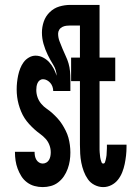

<svg xmlns="http://www.w3.org/2000/svg" viewBox="-20 -755 540 783"><path d="M154 8Q137 8 120.5 3.5Q104 -1 90 -11.5Q76 -22 67 -36.5Q58 -51 52 -67Q46 -83 43.5 -100Q41 -117 41 -134V-136H121Q121 -127 122.5 -119Q124 -111 128 -104Q132 -97 139 -92.5Q146 -88 154 -88Q162 -88 169 -92Q176 -96 180 -103Q184 -110 185.5 -118Q187 -126 187 -134Q187 -149 181.5 -163.5Q176 -178 166 -189Q156 -200 143.5 -209Q131 -218 120 -228Q109 -238 98.5 -249.5Q88 -261 80 -273.5Q72 -286 66 -300.5Q60 -315 56 -329.5Q52 -344 50 -359.5Q48 -375 48 -390Q48 -405 49.5 -419Q51 -433 54 -447.5Q57 -462 62.5 -476Q68 -490 76.5 -501.5Q85 -513 98 -520.5Q111 -528 125 -528Q141 -528 155.5 -520.5Q170 -513 180.5 -501.5Q191 -490 198.5 -476Q206 -462 211 -446Q210 -470 197.5 -490Q185 -510 174.5 -531.5Q164 -553 157.5 -576Q151 -599 151 -622Q151 -645 158.5 -667Q166 -689 183 -705.5Q200 -722 222 -728.5Q244 -735 267 -735H345V-651H267Q259 -651 250.5 -650Q242 -649 234 -645Q226 -641 221.5 -633.5Q217 -626 217 -618Q217 -601 223 -586Q229 -571 235 -556Q241 -541 248 -526.5Q255 -512 259.5 -496.5Q264 -481 265.5 -464.5Q267 -448 267 -432V-384H197Q197 -393 194 -401.5Q191 -410 185.5 -416.5Q180 -423 172 -427.5Q164 -432 155 -432Q148 -432 142 -427.5Q136 -423 133 -416Q130 -409 129 -402Q128 -395 128 -388Q128 -373 133 -358.5Q138 -344 148 -332Q158 -320 170.5 -311.5Q183 -303 194 -293Q205 -283 215 -272Q225 -261 233 -248.5Q241 -236 248 -222Q255 -208 259 -193.5Q263 -179 265 -163.5Q267 -148 267 -133Q267 -116 264.5 -99.5Q262 -83 256 -66.5Q250 -50 240.5 -36Q231 -22 217.5 -11.5Q204 -1 187.5 3.5Q171 8 154 8ZM401 8Q383 8 366 -0.5Q349 -9 338.5 -24Q328 -39 321.5 -56.5Q315 -74 311.5 -92Q308 -110 307 -128.5Q306 -147 306 -165V-424H270V-520H306V-735H386V-520H450V-424H386V-165Q386 -160 386 -155Q386 -150 386 -144.5Q386 -139 386.5 -134Q387 -129 387.5 -124Q388 -119 388.5 -114Q389 -109 390.5 -104Q392 -99 394 -93.5Q396 -88 401 -88Q406 -88 408 -93Q410 -98 411 -103Q412 -108 413 -112.5Q414 -117 414.5 -122Q415 -127 415 -132Q415 -137 415.5 -141.5Q416 -146 416 -151Q416 -156 416 -161V-165H496V-156Q496 -138 494 -120.5Q492 -103 488.5 -86Q485 -69 478.5 -52.5Q472 -36 461 -22Q450 -8 434 0Q418 8 401 8Z"/></svg>

Font: Iosevka Curly
Style: Bold
Weight: 700
Monospace: yes
Designer: Belleve Invis
Foundry: Belleve Invis
Version: Version 22.1.2; ttfautohint (v1.8.4)